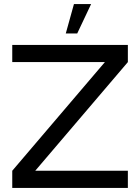

<svg xmlns="http://www.w3.org/2000/svg" viewBox="-20 -920 686 940"><path d="M40 0V-84L493.5 -616H40V-700H606V-616L152.5 -84H606V0ZM302 -756 342 -900H426L358 -756Z"/></svg>

Font: Urbanist Medium
Style: Regular
Weight: 500
Designer: Corey Hu
Foundry: Corey Hu
Version: Version 1.321; ttfautohint (v1.8.4.7-5d5b)